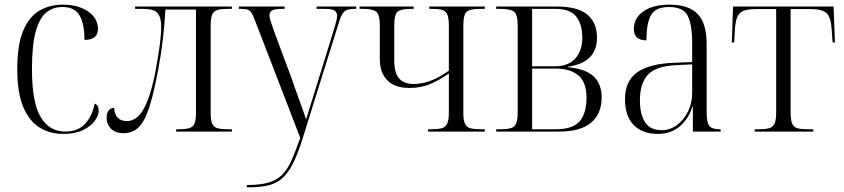

<svg xmlns="http://www.w3.org/2000/svg" viewBox="-20 -564 3617 823"><path d="M251 10Q194 10 149.5 -17.5Q105 -45 79.5 -106Q54 -167 54 -268Q54 -372 79.5 -432.5Q105 -493 149 -518.5Q193 -544 249 -544Q316 -544 358 -514.5Q400 -485 400 -440Q400 -393 342 -393Q342 -462 321 -498Q300 -534 248 -534Q208 -534 179 -511Q150 -488 133.5 -430Q117 -372 117 -268Q117 -124 154.5 -62Q192 0 260 0Q312 0 343 -31.5Q374 -63 386 -120Q403 -113 403 -90Q403 -69 386.5 -46Q370 -23 336 -6.5Q302 10 251 10Z M510 7Q474 7 455.5 -12.5Q437 -32 437 -58Q437 -99 469 -102Q473 -45 524 -45Q546 -45 566 -60Q586 -75 604 -113Q622 -151 638 -218Q643 -239 648.5 -270Q654 -301 659.5 -335Q665 -369 668 -399Q671 -429 671 -447Q671 -483 661 -500Q651 -517 632.5 -521.5Q614 -526 590 -526H559V-536H974V-526H957Q929 -526 912.5 -521.5Q896 -517 889.5 -501.5Q883 -486 883 -454V-81Q883 -49 889.5 -34Q896 -19 912 -14.5Q928 -10 956 -10H974V0H735V-10H746Q774 -10 790.5 -14.5Q807 -19 813.5 -34Q820 -49 820 -81V-523H689Q686 -463 678 -395.5Q670 -328 658 -264.5Q646 -201 634 -153Q611 -63 583 -28Q555 7 510 7Z M1038 229Q1093 229 1128 219.5Q1163 210 1186.5 188Q1210 166 1228 126.5Q1246 87 1267 27L1075 -471Q1066 -495 1059 -507Q1052 -519 1042 -522.5Q1032 -526 1013 -526H1004V-536H1200V-526H1190Q1159 -526 1147 -519.5Q1135 -513 1135 -498Q1135 -489 1140 -473.5Q1145 -458 1154 -432L1229 -231Q1247 -178 1263.5 -133.5Q1280 -89 1292 -52Q1302 -84 1313.5 -121.5Q1325 -159 1337 -197L1411 -436Q1417 -456 1421 -471.5Q1425 -487 1425 -496Q1425 -511 1414.5 -518.5Q1404 -526 1371 -526H1337V-536H1507V-526H1502Q1479 -526 1466.5 -521Q1454 -516 1446 -501.5Q1438 -487 1429 -456L1284 8Q1263 78 1242.5 123Q1222 168 1197 193.5Q1172 219 1136 229Q1100 239 1045 239H1038Z M1815 0V-10H1830Q1858 -10 1874 -14.5Q1890 -19 1897 -34Q1904 -49 1904 -82V-249Q1863 -220 1823.5 -203.5Q1784 -187 1735 -187Q1672 -187 1640 -220Q1608 -253 1608 -312V-454Q1608 -502 1592.5 -514Q1577 -526 1536 -526H1521V-536H1753V-526H1739Q1700 -526 1685 -514.5Q1670 -503 1670 -455V-304Q1670 -252 1690.5 -228Q1711 -204 1754 -204Q1825 -204 1904 -261V-454Q1904 -486 1897.5 -501.5Q1891 -517 1875.5 -521.5Q1860 -526 1832 -526H1820V-536H2058V-526H2038Q1997 -526 1981.5 -514.5Q1966 -503 1966 -454V-82Q1966 -49 1973 -34Q1980 -19 1996 -14.5Q2012 -10 2039 -10H2058V0Z M2107 0V-10H2126Q2153 -10 2169 -14.5Q2185 -19 2192 -34Q2199 -49 2199 -81V-454Q2199 -502 2183 -514Q2167 -526 2126 -526H2107V-536H2366Q2457 -536 2498 -501Q2539 -466 2539 -402Q2539 -296 2414 -278V-276Q2490 -269 2524.5 -236.5Q2559 -204 2559 -147Q2559 -77 2514 -38.5Q2469 0 2377 0ZM2358 -280Q2418 -280 2447 -314.5Q2476 -349 2476 -401Q2476 -460 2450 -493Q2424 -526 2360 -526H2261V-280ZM2364 -10Q2435 -10 2464.5 -44Q2494 -78 2494 -146Q2494 -211 2459.5 -240.5Q2425 -270 2360 -270H2261V-10Z M2800 10Q2734 10 2696.5 -28Q2659 -66 2659 -139Q2659 -217 2711.5 -254Q2764 -291 2870 -295L2947 -298V-377Q2947 -458 2928 -496Q2909 -534 2848 -534Q2791 -534 2771 -500Q2751 -466 2751 -391Q2697 -391 2697 -440Q2697 -486 2737.5 -515Q2778 -544 2851 -544Q2932 -544 2970.5 -504Q3009 -464 3009 -375V-87Q3009 -40 3020 -25Q3031 -10 3065 -10H3069V0H2950V-107H2948Q2932 -55 2894 -22.5Q2856 10 2800 10ZM2815 -6Q2853 -6 2882.5 -28.5Q2912 -51 2929.5 -87Q2947 -123 2947 -166V-288L2880 -285Q2792 -281 2757.5 -244Q2723 -207 2723 -134Q2723 -73 2745.5 -39.5Q2768 -6 2815 -6Z M3215 0V-10H3233Q3261 -10 3277 -14.5Q3293 -19 3300 -34Q3307 -49 3307 -82V-525H3221Q3187 -525 3168 -518Q3149 -511 3140.5 -491.5Q3132 -472 3130 -435L3127 -382H3117L3122 -536H3553L3559 -382H3549L3545 -435Q3543 -472 3534.5 -491Q3526 -510 3507 -517.5Q3488 -525 3454 -525H3369V-82Q3369 -49 3375.5 -34Q3382 -19 3398 -14.5Q3414 -10 3443 -10H3466V0Z"/></svg>

Font: Noto Serif Display SemiCondensed Light
Style: Regular
Weight: 300
Width: 4
Designer: Monotype Design Team
Foundry: Monotype Imaging Inc.
Version: Version 2.009